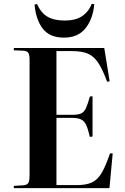

<svg xmlns="http://www.w3.org/2000/svg" viewBox="-20 -980 649 1000"><path d="M52 0V-12L103 -15Q122 -17 128 -28Q134 -39 134 -68V-670Q134 -694 127.5 -704.5Q121 -715 100 -716L52 -718V-730H523L551 -557L538 -554Q514 -620 490.5 -654.5Q467 -689 435.5 -701.5Q404 -714 353 -714H274V-382H357Q386 -382 402 -389Q418 -396 427.5 -416.5Q437 -437 448 -477L462 -479V-269L448 -267Q439 -306 429.5 -327.5Q420 -349 403 -357.5Q386 -366 357 -366H274V-16H381Q428 -16 458 -29.5Q488 -43 509 -78.5Q530 -114 553 -181H567L550 0ZM313 -784Q239 -784 203 -830.5Q167 -877 160 -956L173 -959Q193 -913 227.5 -893Q262 -873 317 -873Q373 -873 407 -895.5Q441 -918 458 -960L471 -958Q464 -881 425 -832.5Q386 -784 313 -784Z"/></svg>

Font: Literata 72pt SemiBold
Style: Regular
Weight: 600
Designer: Latin by Veronika Burian and Jose Scaglione. Greek by Irene Vlachou. Cyrillic by Vera Evstafieva.
Foundry: TypeTogether
Version: Version 3.002